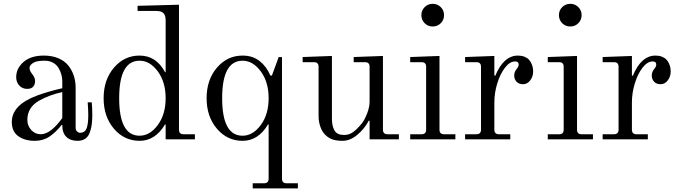

<svg xmlns="http://www.w3.org/2000/svg" viewBox="-20 -744 3640 1025"><path d="M43 -92.8Q43 -184.1 179.2 -234.4Q240.7 -256.8 312.5 -272.9V-310.5Q312.5 -328.1 307.6 -345.9Q302.7 -363.8 292.5 -381.1Q282.2 -398.4 263.2 -409.2Q244.1 -419.9 218.8 -419.9Q179.7 -419.9 162.6 -411.1Q137.7 -398.4 137.7 -381.8Q137.7 -367.2 149.4 -352.1Q167.5 -330.1 167.5 -312Q167.5 -294.4 157.7 -282Q147.9 -269.5 125 -269.5Q99.1 -269.5 82.8 -287.6Q66.4 -305.7 66.4 -332Q66.4 -378.9 105.5 -413.1Q144.5 -447.3 213.9 -447.3Q257.3 -447.3 290.8 -433.3Q324.2 -419.4 344 -395Q363.8 -370.6 373.8 -340.3Q383.8 -310.1 383.8 -274.4V-62Q383.8 -49.3 391.4 -42.2Q398.9 -35.2 407.2 -35.2Q421.4 -35.2 430.7 -42.2Q439.9 -49.3 444.1 -64Q448.2 -78.6 449.7 -93.8Q451.2 -108.9 451.2 -131.3Q451.2 -153.8 448.2 -197.8H469.7Q472.7 -168 472.7 -131.3Q472.7 -102.1 470 -80.8Q467.3 -59.6 459.7 -37.6Q452.1 -15.6 435.5 -3.9Q418.9 7.8 393.6 7.8Q356 7.8 334.2 -13.2Q312.5 -34.2 312.5 -76.2L309.6 -77.6Q278.8 -38.6 244.9 -15.4Q210.9 7.8 166 7.8Q111.8 7.8 77.4 -17.1Q43 -42 43 -92.8ZM126 -103.5Q126 -72.8 146.7 -50Q167.5 -27.3 197.3 -27.3Q250 -27.3 312.5 -113.8V-252.4Q244.6 -237.8 189.5 -207Q126 -171.4 126 -103.5Z M725.1 -447.3Q814 -447.3 861.3 -358.4L864.3 -359.4V-635.7Q864.3 -662.1 852.5 -673.8Q840.8 -685.5 814.5 -685.5H714.4V-712.9L935.5 -718.8V-51.8Q935.5 -27.3 960 -27.3H1020.5V0H864.3V-79.1L861.3 -80.1Q809.1 7.8 725.1 7.8Q643.6 7.8 588.4 -56.6Q533.2 -121.1 533.2 -219.7Q533.2 -318.4 588.4 -382.8Q643.6 -447.3 725.1 -447.3ZM725.1 -19.5Q780.3 -19.5 822.3 -76.4Q864.3 -133.3 864.3 -219.7Q864.3 -306.2 822.3 -363Q780.3 -419.9 725.1 -419.9Q616.2 -419.9 616.2 -219.7Q616.2 -19.5 725.1 -19.5Z M1274.9 -447.3Q1328.6 -447.3 1365.7 -418.2Q1402.8 -389.2 1423.3 -340.8H1431.6L1467.8 -439.5H1485.4V210Q1485.4 234.4 1509.8 234.4H1570.3V261.7H1329.1V234.4H1389.6Q1414.1 234.4 1414.1 210V-79.1L1411.1 -80.1Q1358.9 7.8 1274.9 7.8Q1193.4 7.8 1138.2 -56.6Q1083 -121.1 1083 -219.7Q1083 -318.4 1138.2 -382.8Q1193.4 -447.3 1274.9 -447.3ZM1274.9 -19.5Q1330.1 -19.5 1372.1 -76.4Q1414.1 -133.3 1414.1 -219.7Q1414.1 -306.2 1372.1 -363Q1330.1 -419.9 1274.9 -419.9Q1166 -419.9 1166 -219.7Q1166 -19.5 1274.9 -19.5Z M1595.7 -412.1V-439.5L1752 -445.3V-111.3Q1752 -70.3 1765.9 -46.9Q1779.8 -23.4 1817.4 -23.4Q1844.2 -23.4 1865.7 -39.3Q1887.2 -55.2 1910.2 -83.5Q1925.8 -102.1 1939.5 -137.2Q1953.1 -172.4 1953.1 -201.2V-387.7Q1953.1 -412.1 1928.7 -412.1H1868.2V-439.5L2024.4 -445.3V-51.8Q2024.4 -27.3 2048.8 -27.3H2109.4V0H1953.1V-98.1L1949.2 -100.6Q1925.8 -56.2 1887.5 -24.2Q1849.1 7.8 1808.6 7.8Q1767.6 7.8 1744.6 -3.9Q1710.9 -21 1695.8 -53.7Q1680.7 -86.4 1680.7 -124V-387.7Q1680.7 -412.1 1656.2 -412.1Z M2169.9 0V-27.3H2230.5Q2254.9 -27.3 2254.9 -51.8V-387.7Q2254.9 -412.1 2230.5 -412.1H2169.9V-439.5L2326.2 -445.3V-51.8Q2326.2 -27.3 2350.6 -27.3H2411.1V0ZM2247.1 -620.1Q2229.5 -637.7 2229.5 -663.1Q2229.5 -688.5 2247.1 -706.1Q2264.6 -723.6 2290 -723.6Q2315.4 -723.6 2333 -706.1Q2350.6 -688.5 2350.6 -663.1Q2350.6 -637.7 2333 -620.1Q2315.4 -602.5 2290 -602.5Q2264.6 -602.5 2247.1 -620.1Z M2462.9 0V-27.3H2523.4Q2547.9 -27.3 2547.9 -51.8V-387.7Q2547.9 -412.1 2523.4 -412.1H2462.9V-439.5L2619.1 -445.3V-341.3L2624 -339.4Q2668.5 -447.3 2745.1 -447.3Q2764.6 -447.3 2779.8 -441.2Q2794.9 -435.1 2803.5 -425.8Q2812 -416.5 2817.4 -404.3Q2822.8 -392.1 2824.5 -381.8Q2826.2 -371.6 2826.2 -361.3Q2826.2 -335.9 2810.8 -315.2Q2795.4 -294.4 2772.5 -294.4Q2750 -294.4 2737.5 -307.9Q2725.1 -321.3 2725.1 -341.3Q2725.1 -359.9 2738.3 -376Q2749 -388.2 2749 -399.9Q2749 -416 2729.5 -416Q2701.7 -416 2675.8 -382.6Q2649.9 -349.1 2634.5 -298.3Q2619.1 -247.6 2619.1 -197.3V-51.8Q2619.1 -27.3 2643.6 -27.3H2704.1V0Z M2904.3 0V-27.3H2964.8Q2989.3 -27.3 2989.3 -51.8V-387.7Q2989.3 -412.1 2964.8 -412.1H2904.3V-439.5L3060.5 -445.3V-51.8Q3060.5 -27.3 3085 -27.3H3145.5V0ZM2981.4 -620.1Q2963.9 -637.7 2963.9 -663.1Q2963.9 -688.5 2981.4 -706.1Q2999 -723.6 3024.4 -723.6Q3049.8 -723.6 3067.4 -706.1Q3085 -688.5 3085 -663.1Q3085 -637.7 3067.4 -620.1Q3049.8 -602.5 3024.4 -602.5Q2999 -602.5 2981.4 -620.1Z M3197.3 0V-27.3H3257.8Q3282.2 -27.3 3282.2 -51.8V-387.7Q3282.2 -412.1 3257.8 -412.1H3197.3V-439.5L3353.5 -445.3V-341.3L3358.4 -339.4Q3402.8 -447.3 3479.5 -447.3Q3499 -447.3 3514.2 -441.2Q3529.3 -435.1 3537.8 -425.8Q3546.4 -416.5 3551.8 -404.3Q3557.1 -392.1 3558.8 -381.8Q3560.5 -371.6 3560.5 -361.3Q3560.5 -335.9 3545.2 -315.2Q3529.8 -294.4 3506.8 -294.4Q3484.4 -294.4 3471.9 -307.9Q3459.5 -321.3 3459.5 -341.3Q3459.5 -359.9 3472.7 -376Q3483.4 -388.2 3483.4 -399.9Q3483.4 -416 3463.9 -416Q3436 -416 3410.2 -382.6Q3384.3 -349.1 3368.9 -298.3Q3353.5 -247.6 3353.5 -197.3V-51.8Q3353.5 -27.3 3377.9 -27.3H3438.5V0Z"/></svg>

Font: Theano Modern
Style: Regular
Weight: 400
Designer: Alexey Kryukov
Version: Version 2.00